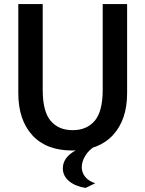

<svg xmlns="http://www.w3.org/2000/svg" viewBox="-20 -720 715 944"><path d="M190 -700V-278Q190 -172 229 -126Q268 -80 337 -80Q407 -80 446 -126.5Q485 -173 485 -278V-700H605V-262Q605 -131 535 -55.5Q465 20 336 20Q207 20 138.5 -55.5Q70 -131 70 -262V-700ZM401 204Q350 196 319.5 170.5Q289 145 289 108Q289 67 325 37.5Q361 8 424 -4L447 -1Q417 17 399.5 45.5Q382 74 382 102Q382 128 398.5 149Q415 170 448 181Z"/></svg>

Font: Moderustic Med
Style: Regular
Weight: 500
Designer: Tural Alisoy
Foundry: TAFT Foundry
Version: Version 2.110